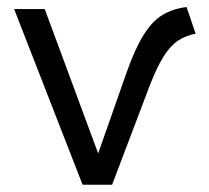

<svg xmlns="http://www.w3.org/2000/svg" viewBox="-20 -510 576 530"><path d="M208 0 19 -485H103.5L251 -86.5L329.5 -310Q353 -376.5 376.8 -414.2Q400.5 -452 429 -469Q457.5 -486 495 -490.5L520 -417Q493.5 -412 472.5 -398.5Q451.5 -385 432.5 -355.5Q413.5 -326 393 -273L289.5 0Z"/></svg>

Font: Geologica ExtraLight
Style: Regular
Weight: 200
Designer: Sindre Bremnes, Frode Helland
Foundry: Monokrom Skriftforlag AS
Version: Version 1.010; ttfautohint (v1.8.4.7-5d5b);gftools[0.9.28]